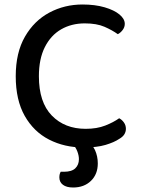

<svg xmlns="http://www.w3.org/2000/svg" viewBox="-20 -642 625 854"><path d="M535 -536Q535 -521 525.5 -508.5Q516 -496 504 -490Q479 -508 444.5 -523Q410 -538 357 -538Q298 -538 252 -511.5Q206 -485 179.5 -432.5Q153 -380 153 -303Q153 -187 210.5 -128Q268 -69 361 -69Q411 -69 448 -83.5Q485 -98 510 -116Q522 -110 531 -97.5Q540 -85 540 -69Q540 -56 533 -44.5Q526 -33 510 -24Q488 -9 449.5 2.5Q411 14 352 14Q267 14 198.5 -21Q130 -56 90 -126.5Q50 -197 50 -303Q50 -408 91 -479Q132 -550 199.5 -586Q267 -622 347 -622Q403 -622 445.5 -609.5Q488 -597 511.5 -577.5Q535 -558 535 -536ZM302 -3 360 -21Q390 -2 402.5 25.5Q415 53 415 85Q415 133 384.5 162.5Q354 192 305 192Q276 192 260 180Q244 168 244 147Q244 132 250 122H264Q299 122 315 106.5Q331 91 331 66Q331 50 324 31.5Q317 13 302 -3Z"/></svg>

Font: Baloo Tamma 2 Medium
Style: Regular
Weight: 500
Designer: Divya Kowshik, Shuchita Grover and Ek Type
Foundry: Ek Type
Version: Version 1.700